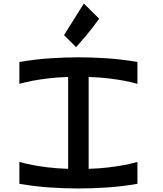

<svg xmlns="http://www.w3.org/2000/svg" viewBox="-20 -1068 924 1088"><path d="M423.8 -743.2Q499.5 -743.2 583.5 -737.8Q667.5 -732.4 758.8 -716.8V-592.8Q726.1 -602.1 684.1 -610.4Q647.9 -617.2 597.2 -623.5Q546.4 -629.9 482.4 -631.8V-111.3Q546.4 -113.3 597.2 -119.6Q647.9 -126 684.1 -132.8Q726.1 -141.1 758.8 -150.4V-26.4Q667.5 -10.7 583.5 -5.4Q499.5 0 423.8 0Q350.1 0 266.1 -5.4Q182.1 -10.7 89.8 -26.4V-150.4Q122.6 -141.1 164.6 -132.8Q200.7 -126 251.5 -119.6Q302.2 -113.3 366.2 -111.3V-631.8Q302.2 -629.9 251.5 -623.5Q200.7 -617.2 164.6 -610.4Q122.6 -602.1 89.8 -592.8V-716.8Q182.1 -732.4 266.1 -737.8Q350.1 -743.2 423.8 -743.2ZM455.1 -1047.9 542 -961.9Q524.9 -938.5 504.4 -911.6Q486.8 -888.7 462.9 -860.1Q439 -831.5 411.1 -800.8L342.8 -869.1Z"/></svg>

Font: Revalia
Style: Regular
Weight: 400
Designer: Johan Kallas, Mihkel Virkus
Foundry: Johan Kallas, Mihkel Virkus
Version: Version 1.001